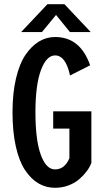

<svg xmlns="http://www.w3.org/2000/svg" viewBox="-20 -882 490 913"><path d="M411.5 -729.5H312.5L246.5 -811L179.5 -729.5H80.5L205.5 -862H286.5ZM414.5 -352.5V-107.5Q407 -87.5 392.8 -68.2Q378.5 -49 357.5 -30.5Q336.5 -12 306.2 -0.5Q276 11 241.5 11Q198.5 11 162.5 -10.2Q126.5 -31.5 98.5 -74Q70.5 -116.5 55 -186.5Q39.5 -256.5 39.5 -348Q39.5 -438.5 56 -508.8Q72.5 -579 101.2 -621.2Q130 -663.5 165.5 -684.8Q201 -706 242 -706Q362 -706 408.5 -571.5L313 -523Q292.5 -618.5 242 -618.5Q201 -618.5 174.8 -548.8Q148.5 -479 148.5 -348Q148.5 -215.5 174 -146Q199.5 -76.5 241.5 -76.5Q287.5 -76.5 310 -129.5V-270.5H233V-352.5Z"/></svg>

Font: League Mono Condensed Medium
Style: Regular
Weight: 500
Width: 1
Designer: Tyler Finck
Foundry: The League of Moveable Type / Tyler Finck
Version: Version 2.210